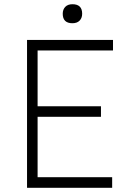

<svg xmlns="http://www.w3.org/2000/svg" viewBox="-20 -889 625 909"><path d="M108 0V-700H515V-650H158V-386H458V-336H158V-50H511V0ZM323 -779Q277 -779 277 -824Q277 -844 289 -856.5Q301 -869 323 -869Q369 -869 369 -824Q369 -804 357 -791.5Q345 -779 323 -779Z"/></svg>

Font: Lexend Deca ExtraLight
Style: Regular
Weight: 200
Designer: Bonnie Shaver-Troup, Thomas Jockin
Foundry: Lexend
Version: Version 1.008; ttfautohint (v1.8.4.7-5d5b)